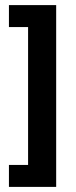

<svg xmlns="http://www.w3.org/2000/svg" viewBox="-20 -617 296 752"><path d="M200 -597V115H15V29H90V-511H15V-597Z"/></svg>

Font: Mukta Malar ExtraBold
Style: Regular
Weight: 800
Designer: Aadarsh Rajan, Girish Dalvi, Yashodeep Gholap
Foundry: Ek Type
Version: Version 2.538;PS 1.000;hotconv 16.6.51;makeotf.lib2.5.65220;